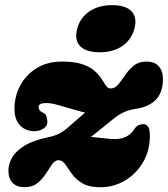

<svg xmlns="http://www.w3.org/2000/svg" viewBox="-20 -730 669 764"><path d="M576.5 -190.5Q576.5 -131 549.2 -84.5Q522 -38 477.2 -11.5Q432.5 15 379.5 15Q333 15 306.8 -1.2Q280.5 -17.5 265.5 -38.8Q250.5 -60 239.5 -76.2Q228.5 -92.5 212.5 -92.5Q198.5 -92.5 187.2 -76.2Q176 -60 162.5 -38.8Q149 -17.5 128.8 -1.2Q108.5 15 76.5 15Q48 15 30.8 -1.8Q13.5 -18.5 13.5 -52Q13.5 -76.5 27.8 -102.2Q42 -128 77.2 -150Q112.5 -172 174.5 -184.5Q198 -189.5 216 -198.8Q234 -208 249.5 -222Q272.5 -242 289.5 -256.8Q306.5 -271.5 318.5 -282Q294.5 -287.5 265.2 -296.5Q236 -305.5 208.8 -312.8Q181.5 -320 163.5 -320Q133.5 -320 133.5 -304Q133.5 -298 137.2 -292Q141 -286 150.5 -282Q160.5 -278.5 164.5 -267.5Q168.5 -256.5 168.5 -245Q168.5 -228 152.5 -218Q136.5 -208 117.5 -208Q81.5 -208 59.5 -231.2Q37.5 -254.5 37.5 -298Q37.5 -345.5 59.8 -388.2Q82 -431 124.5 -458Q167 -485 227.5 -485Q277.5 -485 308.5 -474.2Q339.5 -463.5 357 -447.5Q374.5 -431.5 384.5 -415.5Q394.5 -399.5 401.8 -388.8Q409 -378 420 -378Q437.5 -378 450.8 -394.2Q464 -410.5 478.2 -431.5Q492.5 -452.5 512.2 -468.8Q532 -485 562.5 -485Q597 -485 613.2 -464.5Q629.5 -444 628.5 -410Q626.5 -360 599.5 -332.5Q572.5 -305 521.5 -297Q492.5 -293 471.8 -283Q451 -273 429.5 -255.5Q398 -230 376.8 -213Q355.5 -196 342 -185.5Q363.5 -183.5 392 -180Q420.5 -176.5 438.5 -176.5Q462 -176.5 482 -186.2Q502 -196 514.5 -216Q521.5 -227.5 531 -231.8Q540.5 -236 550.5 -236Q562.5 -236 569.5 -225.5Q576.5 -215 576.5 -190.5ZM309.5 -156.5 310 -158.5Q309.5 -157.5 309.5 -156.5ZM376 -522Q322.5 -522 298.8 -546.5Q275 -571 287.5 -616.5Q299 -660 335.8 -684.8Q372.5 -709.5 426 -709.5Q480.5 -709.5 503.5 -684.8Q526.5 -660 515 -616.5Q503 -572 466.8 -547Q430.5 -522 376 -522Z"/></svg>

Font: Fraunces 9pt SuperSoft Black
Style: Italic
Weight: 900
Italic angle: -16°
Version: Version 1.000;[0bf87f6ff]